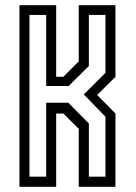

<svg xmlns="http://www.w3.org/2000/svg" viewBox="-20 -720 525 740"><path d="M55 0V-700H196.5V-424H224L283.5 -483.5V-700H425V-424L354.5 -354L425 -282.5V0H283.5V-223.5L224 -282.5H196.5V0ZM93.5 -39H158V-324H243.5L322.5 -244V-39H386.5V-270L303 -356L386.5 -439.5V-662.5H322.5V-465.5L244.5 -388.5H158V-662.5H93.5Z"/></svg>

Font: Tourney Condensed
Style: Regular
Weight: 400
Width: 3
Designer: Tyler Finck
Foundry: Etcetera Type Co
Version: Version 1.010; ttfautohint (v1.8.3)